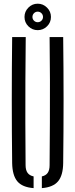

<svg xmlns="http://www.w3.org/2000/svg" viewBox="-20 -998 402 1025"><path d="M44.9 -127.8Q42.9 -295.5 42.9 -464Q42.9 -632.4 44.9 -800H117.4Q116.2 -688.4 115.6 -573.2Q114.9 -458.1 115.3 -343.3Q115.6 -228.5 116.6 -116.5Q116.6 -90 127.1 -75.4Q137.5 -60.8 159.4 -56.2V6.3Q99 1.7 72.5 -30Q46 -61.7 44.9 -127.8ZM203.4 6.3V-56.2Q224.9 -60.8 234.8 -75.4Q244.8 -90 244.8 -116.5Q245.8 -228.5 246.3 -343.3Q246.9 -458.1 246.6 -573.2Q246.4 -688.4 244.8 -800H317.3Q319.4 -632.4 319.4 -464Q319.4 -295.5 317.3 -127.8Q316.6 -61.7 289.9 -30Q263.3 1.7 203.4 6.3ZM181.2 -837Q152.3 -837 131.5 -857.6Q110.8 -878.1 110.8 -907.5Q110.8 -936.4 131.5 -957.3Q152.3 -978.3 181.2 -978.3Q210.2 -978.3 231.1 -957.3Q252 -936.4 252 -907.5Q252 -878.1 231.1 -857.6Q210.2 -837 181.2 -837ZM181.1 -879.4Q193 -879.4 201.3 -887.6Q209.6 -895.9 209.6 -907.3Q209.6 -919.2 201.3 -927.5Q193 -935.8 181.1 -935.8Q169.7 -935.8 161.4 -927.5Q153.2 -919.2 153.2 -907.3Q153.2 -895.9 161.4 -887.6Q169.7 -879.4 181.1 -879.4Z"/></svg>

Font: Big Shoulders Stencil Display SC Thin
Style: Regular
Weight: 100
Designer: Patric King
Foundry: XO Type Co
Version: Version 2.001